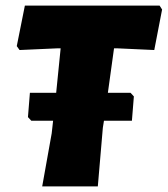

<svg xmlns="http://www.w3.org/2000/svg" viewBox="-20 -667 600 687"><path d="M447 -335 459 -322 452 -235H352L348 -210L330 0H131L165 -190L170 -235H92L80 -248L87 -335H181L197 -494H184L50 -488L40 -502L69 -647H551L560 -633L532 -488L401 -494H388L366 -335Z"/></svg>

Font: Alegreya Sans SC Black
Style: Italic
Weight: 900
Italic angle: -7°
Designer: Juan Pablo del Peral
Foundry: Huerta Tipografica
Version: Version 2.007